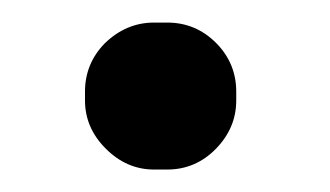

<svg xmlns="http://www.w3.org/2000/svg" viewBox="-20 -442 294 171"><path d="M117.2 -291H128.9Q154.3 -291 172.4 -309.6Q190.4 -328.1 190.4 -352.5V-360.4Q190.4 -385.7 172.4 -403.8Q154.3 -421.9 128.9 -421.9H117.2Q92.3 -421.9 73.2 -403.3Q55.7 -385.3 55.7 -360.4V-352.5Q55.7 -328.1 74.2 -309.6Q92.8 -291 117.2 -291Z"/></svg>

Font: YuPearl-Light
Style: Light
Weight: 300
Designer: Max Yao
Foundry: Max-Everyday
Version: Version 1.011; ttfautohint (v1.8.3)